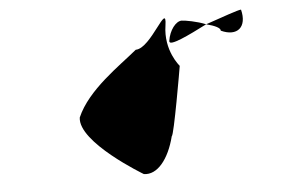

<svg xmlns="http://www.w3.org/2000/svg" viewBox="-42 -495 972 629"><g transform="rotate(-5 444.0 -181.0)"><path d="M214 -130C202 -49 407 73 407 73C451 80 490 32 509 -43C516 -43 554 -263 555 -270C555 -270 507 -324 520 -406C532 -486 467 -335 416 -335C358 -287 252 -218 214 -130ZM528 -354C525 -334 594 -368 653 -398C625 -410 584 -417 574 -417C555 -417 533 -389 528 -354ZM653 -398C681 -391 700 -382 699 -373C751 -349 786 -377 771 -436C762 -436 711 -418 653 -398Z"/></g></svg>

Font: Ampere
Style: SuCndIta
Weight: 400
Version: Version 1